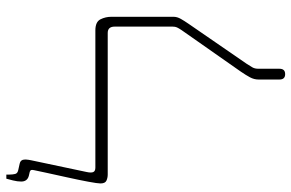

<svg xmlns="http://www.w3.org/2000/svg" viewBox="-177 -736 920 606"><g transform="rotate(-90 283.0 -433.0)"><path d="M352 7Q335 7 335 -11V-77Q335 -91 342 -104Q349 -117 360 -133L491 -320Q497 -329 499.5 -334.5Q502 -340 502 -348V-531Q502 -553 482 -553H35Q25 -553 16 -557Q7 -561 7 -576Q7 -585 12.5 -614.5Q18 -644 26 -680Q34 -716 40.5 -746Q47 -776 49 -786Q50 -791 49.5 -794Q49 -797 44 -799L31 -802Q13 -807 13 -826Q13 -838 16.5 -852Q20 -866 22 -873H35V-863Q35 -853 37 -845Q39 -837 51 -835L69 -831Q79 -829 81.5 -821Q84 -813 80 -794L43 -619Q40 -605 43 -598.5Q46 -592 57 -592H490Q517 -592 525 -576Q533 -560 533 -542V-345Q533 -334 526.5 -322.5Q520 -311 511 -298L385 -115Q378 -104 373.5 -96.5Q369 -89 369 -77V-11Q369 7 352 7Z"/></g></svg>

Font: Noto Serif Hebrew ExtraCondensed ExtraLight
Style: Regular
Weight: 200
Width: 2
Designer: Monotype Design Team
Foundry: Monotype Imaging Inc.
Version: Version 2.004; ttfautohint (v1.8.4.7-5d5b)